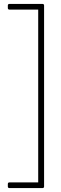

<svg xmlns="http://www.w3.org/2000/svg" viewBox="-20 -810 313 980"><path d="M197 150C202 150 205 147 205 142V-782C205 -787 202 -790 197 -790H28C23 -790 20 -787 20 -782V-769C20 -764 23 -761 28 -761H175V121H28C23 121 20 124 20 129V142C20 147 23 150 28 150Z"/></svg>

Font: LINE Seed Sans TH Thin
Style: Regular
Weight: 250
Designer: Dalton Maag Ltd | Thai characters by Cadson Demak Co.,Ltd.
Foundry: Dalton Maag Ltd
Version: Version 1.003